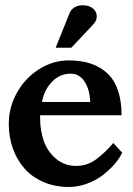

<svg xmlns="http://www.w3.org/2000/svg" viewBox="-20 -726 519 748"><path d="M453.6 -276.9H136.2V-265.1Q136.2 -217.8 150.6 -176.8Q165 -135.7 198 -107.7Q231 -79.6 276.9 -79.6Q299.3 -79.6 320.1 -86.9Q340.8 -94.2 359.6 -109.1Q378.4 -124 391.4 -136.7Q404.3 -149.4 421.4 -168.9L456.1 -131.3Q445.8 -109.4 426.3 -86.7Q406.7 -64 380.4 -43.7Q354 -23.4 319.1 -10.5Q284.2 2.4 248.5 2.4Q193.8 2.4 148.9 -17.1Q104 -36.6 74.7 -70.3Q45.4 -104 29.8 -148.4Q14.2 -192.9 14.2 -243.7Q14.2 -309.1 46.9 -366.5Q79.6 -423.8 133.5 -457.3Q187.5 -490.7 247.6 -490.7Q346.2 -490.7 399.9 -438.7Q453.6 -386.7 453.6 -276.9ZM143.6 -328.6H331.5Q329.6 -377.9 309.3 -408.4Q289.1 -439 254.9 -439Q213.9 -439 183.3 -408.2Q152.8 -377.4 143.6 -328.6ZM257.8 -540H196.8L252 -677.2Q256.3 -688 269.8 -696.8Q283.2 -705.6 302.2 -705.6Q326.2 -705.6 341.6 -693.4Q356.9 -681.2 356.9 -661.6Q356.9 -645 343.3 -631.3H343.8Q330.1 -616.7 300.8 -585.7Q271.5 -554.7 257.8 -540Z"/></svg>

Font: Flanker
Style: Bold
Weight: 700
Designer: Flanker
Foundry: Flanker
Version: Version 2.021